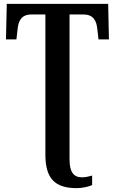

<svg xmlns="http://www.w3.org/2000/svg" viewBox="-20 -734 595 994"><path d="M377 240C407 240 441 232 457 224V175C441 179 425 184 404 184C361 184 340 156 340 92V-659H412C464 -659 480 -626 484 -582L490 -530H544L540 -714H15L11 -530H65L71 -582C75 -626 91 -659 142 -659H215V67C215 192 266 240 377 240Z"/></svg>

Font: Noto Serif Condensed Semi
Style: Regular
Weight: 600
Width: 3
Designer: Monotype Design Team
Foundry: Monotype Imaging Inc.
Version: Version 1.002